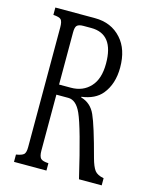

<svg xmlns="http://www.w3.org/2000/svg" viewBox="-114 -836 729 913"><g transform="rotate(15 250.0 -380.0)"><path d="M43.9 -759.8H238.8Q319.8 -759.8 369.1 -704.6Q415.5 -653.3 415.5 -563.5Q415.5 -482.4 373 -430.7Q339.8 -390.6 272.9 -381.8V-378.9Q322.3 -365.2 344.2 -315.9Q366.7 -266.6 406.7 -115.7Q417.5 -75.7 430.7 -58.1Q443.8 -41 475.6 -35.2V0H363.8Q307.1 -241.7 278.3 -305.2Q253.4 -360.8 214.8 -360.8H155.8V-85Q155.8 -57.6 165.5 -46.9Q174.8 -37.6 203.6 -36.1V0H43.9V-36.1Q72.3 -40.5 82 -49.8Q90.8 -59.1 90.8 -85V-674.8Q90.8 -703.1 82 -712.9Q73.2 -721.7 43.9 -723.6ZM155.8 -410.6H213.9Q273.4 -410.6 309.6 -450.2Q345.7 -488.8 345.7 -564.5Q345.7 -710 233.9 -710H194.8Q172.4 -710 163.6 -700.7Q155.8 -692.4 155.8 -667Z"/></g></svg>

Font: BIZ UDMincho
Style: Regular
Weight: 400
Monospace: yes
Designer: TypeBank Co., Ltd.
Foundry: Morisawa Inc.
Version: Version 1.06